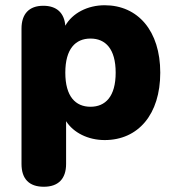

<svg xmlns="http://www.w3.org/2000/svg" viewBox="-20 -523 677 732"><path d="M147 189C202 189 232 159 232 102V-61C260 -17 316 11 379 11C507 11 591 -87 591 -246C591 -405 506 -503 379 -503C314 -503 256 -473 229 -425C225 -474 196 -501 145 -501C91 -501 62 -470 62 -414V102C62 159 91 189 147 189ZM325 -116C268 -116 229 -155 229 -246C229 -337 268 -376 325 -376C382 -376 421 -337 421 -246C421 -155 382 -116 325 -116Z"/></svg>

Font: SN Pro Heavy
Style: Regular
Weight: 800
Designer: Tobias Whetton
Foundry: Supernotes
Version: Version 1.001;Glyphs 3.2 (3249)